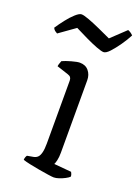

<svg xmlns="http://www.w3.org/2000/svg" viewBox="-158 -762 597 822"><g transform="rotate(20 140.5 -351.0)"><path d="M195 0Q188 0 168 -3Q148 -6 125 -10Q102 -14 81 -18.5Q60 -23 49 -27Q49 -34 51.5 -40Q54 -46 56 -48L84 -53Q95 -55 102.5 -62Q110 -69 114 -85Q118 -101 118 -126V-413Q118 -422 114 -427.5Q110 -433 100 -436L48 -453Q49 -461 52 -468.5Q55 -476 56 -479Q71 -486 96 -493Q121 -500 133 -500Q159 -500 173.5 -482.5Q188 -465 188 -440V-110Q188 -89 184.5 -74.5Q181 -60 178 -55L257 -48Q259 -44 261 -39.5Q263 -35 263 -28Q257 -22 244.5 -15.5Q232 -9 218.5 -4.5Q205 0 195 0ZM211.7 -577Q202.2 -577 178.5 -586Q154.7 -595 125.7 -609Q96.8 -623 71.1 -636L-2 -584Q-7.7 -587 -13 -591Q-18.2 -595 -22 -603Q-8.7 -623 7.9 -644.5Q24.6 -666 41.7 -681.5Q58.8 -697 69.2 -697Q79.7 -697 103.9 -688Q128.1 -679 158 -665.5Q188 -652 213.6 -640L279.2 -702Q286.8 -699 292.5 -695Q298.2 -691 302.9 -686Q290.6 -662 273 -637Q255.4 -612 239.3 -594.5Q223.1 -577 211.7 -577Z"/></g></svg>

Font: Texturina Medium 12pt ExtraLight
Style: Regular
Weight: 250
Version: Version 1.002